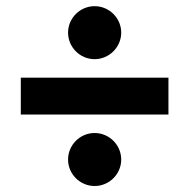

<svg xmlns="http://www.w3.org/2000/svg" viewBox="-20 -664 626 635"><path d="M48.8 -285.2H537.1V-407.2H48.8ZM293 -48.8C341.3 -48.8 380.9 -88.4 380.9 -136.2C380.9 -184.6 341.3 -224.1 293 -224.1C244.6 -224.1 205.1 -184.6 205.1 -136.2C205.1 -88.4 244.6 -48.8 293 -48.8ZM293 -468.3C340.8 -468.3 380.9 -507.8 380.9 -556.2C380.9 -604 341.3 -643.6 293 -643.6C244.6 -643.6 205.1 -604 205.1 -556.2C205.1 -507.8 244.6 -468.3 293 -468.3Z"/></svg>

Font: Cascadia Code
Style: Bold
Weight: 700
Monospace: yes
Designer: Aaron Bell
Foundry: Saja Typeworks
Version: Version 2404.023